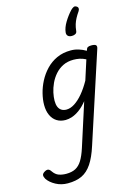

<svg xmlns="http://www.w3.org/2000/svg" viewBox="-303 -949 1092 1561"><g transform="rotate(-15 242.5 -168.5)"><path d="M66 519Q11 519 -34.5 494.5Q-80 470 -103 436Q-114 417 -113 403Q-112 389 -91 377Q-74 367 -61.5 370Q-49 373 -38 390Q-17 421 11 431Q39 441 73 441Q120 441 151.5 424.5Q183 408 206 371Q229 334 249 272L366 -92Q333 -51 300 -27Q267 -3 237 7Q207 17 182 17Q139 17 108 -2.5Q77 -22 60 -59Q43 -96 43 -146Q43 -190 55.5 -241Q68 -292 93.5 -341Q119 -390 157.5 -430.5Q196 -471 248 -495Q300 -519 367 -519Q400 -519 432 -509Q464 -499 493 -482L494 -485Q499 -504 509 -509.5Q519 -515 538 -515Q569 -515 577.5 -505.5Q586 -496 579 -476L334 275Q305 366 269 419.5Q233 473 184.5 496Q136 519 66 519ZM210 -63Q243 -63 278.5 -85.5Q314 -108 349.5 -150Q385 -192 418 -251L471 -416Q443 -430 418 -435Q393 -440 368 -440Q318 -440 279.5 -421Q241 -402 213 -370Q185 -338 167.5 -300Q150 -262 142 -224.5Q134 -187 134 -157Q134 -126 142.5 -105.5Q151 -85 168 -74Q185 -63 210 -63ZM505 -851Q517 -844 518 -833Q519 -822 511 -810Q493 -784 481 -761.5Q469 -739 461.5 -715Q454 -691 451 -661Q450 -645 438 -637.5Q426 -630 407 -630Q385 -630 374 -641Q363 -652 365 -671Q369 -710 395.5 -754Q422 -798 456 -835Q470 -849 481.5 -854Q493 -859 505 -851Z"/></g></svg>

Font: Playwrite BE VLG
Style: Regular
Weight: 400
Designer: Veronika Burian, José Scaglione
Foundry: TypeTogether
Version: Version 1.002